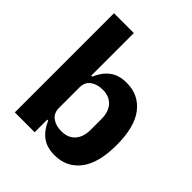

<svg xmlns="http://www.w3.org/2000/svg" viewBox="-206 -870 1013 1013"><g transform="rotate(45 300.0 -364.0)"><path d="M59 -740H207V-422H214Q235 -472 271.5 -500Q308 -528 367 -528Q456 -528 508.5 -460.5Q561 -393 561 -258Q561 -123 508.5 -55.5Q456 12 367 12Q308 12 271.5 -16Q235 -44 214 -94H207V0H59ZM407 -218V-298Q407 -352 379.5 -382.5Q352 -413 303 -413Q261 -413 234 -393Q207 -373 207 -334V-182Q207 -143 234 -123Q261 -103 303 -103Q352 -103 379.5 -133.5Q407 -164 407 -218Z"/></g></svg>

Font: iA Writer Mono V
Style: Regular
Weight: 400
Designer: Mike Abbink, Paul van der Laan, Pieter van Rosmalen
Foundry: Bold Monday
Version: Version 2.000